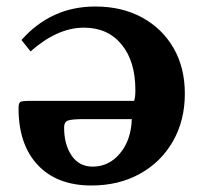

<svg xmlns="http://www.w3.org/2000/svg" viewBox="-20 -560 626 590"><path d="M74 -402 46 -437Q137 -540 273 -540Q355 -540 417 -506Q479 -472 513.5 -412Q548 -352 548 -272Q548 -190 511.5 -126Q475 -62 410 -26Q345 10 261 10Q155 10 96 -53Q37 -116 37 -227Q37 -243 42 -246.5Q47 -250 70 -250H392Q396 -259 396 -283Q396 -372 353.5 -423.5Q311 -475 238 -475Q196 -475 154.5 -456Q113 -437 74 -402ZM385 -194H240Q200 -194 188.5 -189.5Q177 -185 177 -168Q177 -116 200 -82Q223 -48 265 -48Q315 -48 349 -89Q383 -130 385 -194Z"/></svg>

Font: Libre Baskerville
Style: Bold
Weight: 700
Designer: Pablo Impallari, Rodrigo Fuenzalida
Foundry: Pablo Impallari, Rodrigo Fuenzalida
Version: Version 1.051; ttfautohint (v1.8.4.7-5d5b)